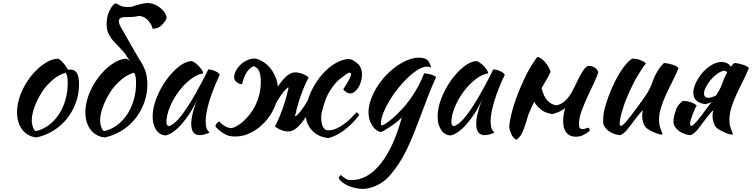

<svg xmlns="http://www.w3.org/2000/svg" viewBox="-20 -852 4853 1239"><path d="M215 35Q158 29 124 -15Q90 -59 90 -127Q90 -167 102 -210Q114 -253 136 -293.5Q158 -334 188 -370Q218 -406 253 -432Q308 -473 356 -473Q388 -456 419 -402Q424 -402 428 -402.5Q432 -403 437 -403Q490 -403 490 -309Q490 -246 469.5 -189.5Q449 -133 412.5 -87Q376 -41 325.5 -9.5Q275 22 215 35ZM266 -280Q249 -257 234 -230Q219 -203 208 -175.5Q197 -148 191 -122.5Q185 -97 185 -77Q185 -53 193 -31Q201 -9 211 -6Q256 -16 293.5 -43.5Q331 -71 358.5 -112Q386 -153 401.5 -205Q417 -257 417 -316Q417 -342 414 -357Q411 -372 404 -383Q360 -370 325.5 -341Q291 -312 266 -280Z M707 -280Q690 -257 675 -230Q660 -203 649 -175.5Q638 -148 632 -122.5Q626 -97 626 -77Q626 -53 634 -31Q642 -9 652 -6Q697 -16 734.5 -43.5Q772 -71 799.5 -112Q827 -153 842.5 -205Q858 -257 858 -316Q858 -342 855 -357Q852 -372 845 -383Q801 -370 766.5 -341Q732 -312 707 -280ZM928 -349Q931 -332 931 -309Q931 -246 910.5 -189.5Q890 -133 853.5 -87Q817 -41 766.5 -9.5Q716 22 656 35Q599 29 565 -15Q531 -59 531 -127Q531 -167 543 -210Q555 -253 577 -293.5Q599 -334 629 -370Q659 -406 694 -432Q749 -473 797 -473Q809 -467 820 -455L804 -479Q792 -501 775.5 -519.5Q759 -538 743 -554.5Q727 -571 712 -587Q697 -603 687 -622Q673 -645 669.5 -673.5Q666 -702 670.5 -730.5Q675 -759 687.5 -785Q700 -811 720 -829Q731 -832 751.5 -818Q772 -804 824 -807Q843 -813 866 -820Q889 -827 914.5 -831Q940 -835 967 -827Q983 -822 999 -812Q1015 -802 1027.5 -789.5Q1040 -777 1047.5 -762.5Q1055 -748 1055 -733Q1051 -724 1043 -712.5Q1035 -701 1024 -690Q1013 -679 998 -672.5Q983 -666 963 -667Q965 -673 959.5 -684.5Q954 -696 945 -708.5Q936 -721 923.5 -731.5Q911 -742 896 -746Q884 -750 873.5 -748.5Q863 -747 853 -744.5Q843 -742 783.5 -741.5Q724 -741 761 -674.5Q798 -608 847 -524Q852 -516 853 -514Q875 -476 878 -471Q882 -464 886.5 -457.5Q891 -451 897 -440Q924 -393 928 -349Z M1324 -404Q1334 -404 1347.5 -400.5Q1361 -397 1372 -391.5Q1383 -386 1390.5 -380Q1398 -374 1398 -369Q1378 -327 1361 -284.5Q1344 -242 1332 -203Q1320 -164 1313.5 -130Q1307 -96 1307 -71Q1307 -43 1313 -24.5Q1319 -6 1333 2Q1321 10 1302 15Q1283 20 1268 20Q1214 20 1214 -54Q1214 -111 1252 -210Q1232 -164 1206 -123.5Q1180 -83 1153 -52Q1126 -21 1098.5 -1.5Q1071 18 1048 22Q1011 20 988 -13.5Q965 -47 965 -99Q965 -155 989 -217Q1013 -279 1050.5 -332Q1088 -385 1132 -420.5Q1176 -456 1217 -458Q1227 -455 1239.5 -446Q1252 -437 1263.5 -425Q1275 -413 1283 -400.5Q1291 -388 1292 -379Q1252 -373 1209.5 -340Q1167 -307 1132.5 -260.5Q1098 -214 1076 -161Q1054 -108 1054 -62Q1054 -43 1068 -38Q1097 -44 1135 -87.5Q1173 -131 1227 -222Q1237 -240 1249.5 -262Q1262 -284 1275 -308Q1288 -332 1300.5 -356.5Q1313 -381 1324 -404Z M1761 -186Q1757 -172 1751 -159Q1727 -105 1688.5 -63.5Q1650 -22 1600.5 3.5Q1551 29 1498 29Q1477 29 1459 25Q1457 25 1455 24Q1450 22 1445 20Q1442 18 1438 17Q1420 8 1405 -3Q1383 -19 1370 -37Q1371 -47 1379.5 -56.5Q1388 -66 1395 -68Q1420 -41 1447 -30Q1449 -29 1467 -25Q1487 -25 1517 -44Q1547 -63 1575 -94Q1618 -142 1640.5 -200.5Q1663 -259 1663 -323Q1663 -404 1627 -420L1619 -425Q1613 -424 1607 -420Q1563 -396 1542 -308Q1527 -309 1514.5 -316.5Q1502 -324 1496 -334Q1489 -346 1491.5 -363.5Q1494 -381 1504 -398.5Q1514 -416 1529.5 -432Q1545 -448 1566 -459Q1608 -482 1644 -470Q1653 -467 1661 -462Q1669 -458 1677 -454Q1706 -436 1727.5 -408Q1749 -380 1762 -344Q1770 -319 1773 -293Q1826 -373 1869 -383Q1890 -388 1918.5 -380Q1947 -372 1972 -353Q1953 -319 1935 -272.5Q1917 -226 1905.5 -187.5Q1894 -149 1884 -104Q1885 -101 1889 -102Q1891 -103 1899.5 -111.5Q1908 -120 1916 -129Q1940 -159 1963 -199Q1965 -202 1967 -206Q1978 -244 1997 -280Q2017 -319 2044.5 -354Q2072 -389 2103.5 -415Q2135 -441 2168.5 -456Q2202 -471 2235 -471Q2257 -468 2286.5 -443Q2316 -418 2316 -370Q2316 -347 2309.5 -325.5Q2303 -304 2292.5 -287Q2282 -270 2268 -259.5Q2254 -249 2240 -249Q2228 -249 2215.5 -256.5Q2203 -264 2195 -276Q2255 -367 2244 -379.5Q2233 -392 2196 -359Q2167 -341 2141.5 -311Q2116 -281 2095 -241Q2074 -201 2054 -117Q2054 -111 2053.5 -104.5Q2053 -98 2053 -91Q2053 -78 2055 -64Q2057 -50 2062 -38Q2067 -26 2076 -18.5Q2085 -11 2099 -11Q2126 -11 2152 -23Q2178 -35 2201.5 -52.5Q2225 -70 2245.5 -90.5Q2266 -111 2282 -128Q2292 -119 2299 -111Q2254 -51 2200.5 -11.5Q2147 28 2099 39Q2030 31 1992 -12Q1959 -48 1954 -97Q1900 -16 1857 -6Q1836 0 1807.5 -8.5Q1779 -17 1754 -36Q1773 -70 1791 -116.5Q1809 -163 1820.5 -201.5Q1832 -240 1842 -285Q1841 -288 1837 -287Q1835 -286 1826.5 -277Q1818 -268 1810 -260Q1786 -230 1763 -190Q1762 -188 1761 -186Z M2166 298Q2166 292 2170 287Q2174 282 2179 277Q2191 288 2199.5 294Q2208 300 2215.5 304Q2223 308 2231 309Q2239 310 2250 310Q2302 310 2349 282.5Q2396 255 2437.5 203Q2479 151 2513 76Q2547 1 2573 -94Q2561 -82 2543.5 -67.5Q2526 -53 2507 -40Q2488 -27 2469.5 -16Q2451 -5 2438 0Q2421 -3 2406.5 -14.5Q2392 -26 2381 -43Q2370 -60 2364 -81.5Q2358 -103 2358 -127Q2358 -166 2372.5 -207Q2387 -248 2411 -287.5Q2435 -327 2467.5 -362Q2500 -397 2536.5 -423Q2573 -449 2610.5 -464.5Q2648 -480 2684 -480Q2719 -480 2736.5 -465.5Q2754 -451 2762 -416Q2751 -422 2734 -422Q2710 -422 2678.5 -403Q2647 -384 2614.5 -353.5Q2582 -323 2550 -283.5Q2518 -244 2493.5 -203Q2469 -162 2453.5 -123Q2438 -84 2438 -53Q2438 -46 2439 -44.5Q2440 -43 2442 -43Q2451 -43 2466.5 -53Q2482 -63 2501.5 -78.5Q2521 -94 2542 -114.5Q2563 -135 2582 -156Q2625 -204 2660.5 -263.5Q2696 -323 2717 -379Q2744 -377 2765 -370Q2786 -363 2794 -355Q2760 -277 2739.5 -224Q2719 -171 2704 -130Q2677 -58 2653.5 1.5Q2630 61 2605.5 111.5Q2581 162 2552.5 205.5Q2524 249 2488 289Q2471 308 2449.5 322.5Q2428 337 2405.5 347Q2383 357 2361.5 362Q2340 367 2322 367Q2298 367 2273 361.5Q2248 356 2226.5 346.5Q2205 337 2189 324.5Q2173 312 2166 298Z M3163 -404Q3173 -404 3186.5 -400.5Q3200 -397 3211 -391.5Q3222 -386 3229.5 -380Q3237 -374 3237 -369Q3217 -327 3200 -284.5Q3183 -242 3171 -203Q3159 -164 3152.5 -130Q3146 -96 3146 -71Q3146 -43 3152 -24.5Q3158 -6 3172 2Q3160 10 3141 15Q3122 20 3107 20Q3053 20 3053 -54Q3053 -111 3091 -210Q3071 -164 3045 -123.5Q3019 -83 2992 -52Q2965 -21 2937.5 -1.5Q2910 18 2887 22Q2850 20 2827 -13.5Q2804 -47 2804 -99Q2804 -155 2828 -217Q2852 -279 2889.5 -332Q2927 -385 2971 -420.5Q3015 -456 3056 -458Q3066 -455 3078.5 -446Q3091 -437 3102.5 -425Q3114 -413 3122 -400.5Q3130 -388 3131 -379Q3091 -373 3048.5 -340Q3006 -307 2971.5 -260.5Q2937 -214 2915 -161Q2893 -108 2893 -62Q2893 -43 2907 -38Q2936 -44 2974 -87.5Q3012 -131 3066 -222Q3076 -240 3088.5 -262Q3101 -284 3114 -308Q3127 -332 3139.5 -356.5Q3152 -381 3163 -404Z M3695 -307Q3750 -427 3779 -427Q3799 -427 3816.5 -416.5Q3834 -406 3841 -386Q3832 -356 3811.5 -314Q3791 -272 3770 -225.5Q3749 -179 3732.5 -134Q3716 -89 3716 -53Q3716 -32 3722 -25.5Q3728 -19 3739 -19Q3751 -19 3761.5 -23.5Q3772 -28 3777 -28Q3783 -24 3784 -18Q3785 -12 3785 -7Q3765 9 3744 19.5Q3723 30 3697 30Q3673 30 3657.5 22Q3642 14 3632 0Q3622 -14 3618 -32Q3614 -50 3614 -71Q3614 -105 3623 -139Q3625 -147 3628 -155Q3593 -128 3545 -116Q3525 -118 3503 -126.5Q3481 -135 3462 -153Q3443 -169 3427 -195Q3408 -156 3390 -113Q3357 0 3340.5 21.5Q3324 43 3312 50Q3291 38 3281 16.5Q3271 -5 3266 -28Q3266 -47 3271.5 -76Q3277 -105 3286.5 -140.5Q3296 -176 3310 -215Q3324 -254 3341 -293Q3379 -381 3410.5 -431Q3442 -481 3450 -485Q3476 -477 3499 -449.5Q3522 -422 3533 -389Q3522 -362 3476 -285Q3476 -284 3475 -283Q3489 -226 3514 -202Q3540 -176 3571 -172Q3609 -181 3633.5 -207.5Q3658 -234 3672.5 -262.5Q3687 -291 3695 -307Z M4156 -22Q4137 -38 4130.5 -62Q4124 -86 4124 -103Q4124 -124 4129 -139Q4125 -139 4111 -123Q4097 -107 4080.5 -85Q4064 -63 4048 -42Q4032 -21 4024 -11Q4011 3 3999.5 11Q3988 19 3981 20Q3965 19 3947.5 13.5Q3930 8 3914.5 -2Q3899 -12 3887.5 -26Q3876 -40 3872 -58Q3872 -86 3873.5 -104Q3875 -122 3880 -143Q3889 -181 3906.5 -229Q3924 -277 3947 -323.5Q3970 -370 3998.5 -410.5Q4027 -451 4059 -474Q4068 -474 4080 -472.5Q4092 -471 4104.5 -467Q4117 -463 4128.5 -457.5Q4140 -452 4148 -443Q4139 -433 4102.5 -376Q4066 -319 4021 -212Q4016 -201 4009 -180Q4002 -159 3995 -136Q3988 -113 3983.5 -91Q3979 -69 3979 -56Q3979 -48 3981.5 -44Q3984 -40 3986 -38Q4001 -44 4024 -71Q4047 -98 4088 -154Q4098 -168 4111.5 -186Q4125 -204 4139 -224.5Q4153 -245 4165.5 -267Q4178 -289 4186 -311Q4190 -323 4196.5 -339.5Q4203 -356 4212.5 -374Q4222 -392 4234.5 -410.5Q4247 -429 4264 -445Q4277 -445 4292 -442Q4307 -439 4320.5 -434.5Q4334 -430 4344 -424.5Q4354 -419 4359 -413Q4341 -369 4319 -326Q4297 -283 4278 -241.5Q4259 -200 4246 -159Q4233 -118 4233 -79Q4233 -58 4236.5 -42.5Q4240 -27 4244 -16.5Q4248 -6 4251.5 1Q4255 8 4255 13Q4255 14 4253 16Q4252 17 4251 17Q4244 17 4233 14Q4222 11 4208.5 5.5Q4195 0 4181.5 -7Q4168 -14 4156 -22Z M4570 -193Q4569 -192 4568 -192Q4547 -182 4531 -180Q4492 -185 4473 -204Q4454 -223 4454 -253Q4454 -282 4470 -316.5Q4486 -351 4511.5 -381Q4537 -411 4570 -431.5Q4603 -452 4636 -452Q4672 -452 4690 -430Q4693 -426 4696 -421Q4706 -434 4718 -445Q4731 -445 4746 -442Q4761 -439 4774.5 -434.5Q4788 -430 4798 -424.5Q4808 -419 4813 -413Q4795 -369 4773 -326Q4751 -283 4732 -241.5Q4713 -200 4700 -159Q4687 -118 4687 -79Q4687 -58 4690.5 -42.5Q4694 -27 4698 -16.5Q4702 -6 4705.5 1Q4709 8 4709 13Q4709 14 4707 16Q4706 17 4705 17Q4698 17 4687 14Q4676 11 4662.5 5.5Q4649 0 4635.5 -7Q4622 -14 4610 -22Q4591 -38 4584.5 -62Q4578 -86 4578 -103Q4578 -124 4583 -139Q4579 -139 4565 -123Q4551 -107 4534.5 -85Q4518 -63 4502 -42Q4486 -21 4478 -11Q4465 3 4453.5 11Q4442 19 4435 20Q4419 19 4401.5 13.5Q4384 8 4368.5 -2Q4353 -12 4341.5 -26Q4330 -40 4326 -58Q4326 -86 4330 -103Q4334 -120 4344.5 -149Q4355 -178 4387 -201Q4396 -201 4408 -199.5Q4420 -198 4432.5 -194Q4445 -190 4456.5 -184.5Q4468 -179 4476 -170Q4467 -160 4450 -114.5Q4433 -69 4433 -56Q4433 -48 4435.5 -44Q4438 -40 4440 -38Q4455 -44 4478 -71Q4501 -98 4542 -154Q4552 -168 4566 -186Q4568 -189 4570 -193ZM4672 -385Q4671 -387 4670 -389Q4665 -394 4651 -396Q4629 -391 4606 -374Q4583 -357 4564.5 -334.5Q4546 -312 4534.5 -288.5Q4523 -265 4523 -249Q4523 -221 4553 -221Q4565 -221 4577 -226Q4589 -230 4600 -235Q4610 -251 4620 -267Q4632 -289 4640 -311Q4644 -323 4650.5 -339.5Q4657 -356 4667 -374Q4669 -379 4672 -385Z"/></svg>

Font: Sweet Mavka Script
Style: Regular
Weight: 500
Designer: Pablo Impallari/Anastassiya Vishnevskaya
Foundry: Pablo Impallari/ Anastassiya Vishnevskaya
Version: Version 2.0/www.impallari.com/   behance.net/sweetcherry